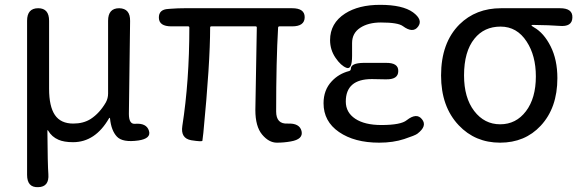

<svg xmlns="http://www.w3.org/2000/svg" viewBox="-20 -577 2403 794"><path d="M138 197Q92 199 92 146V-491Q92 -543 138 -543Q183 -543 183 -491V-210Q183 -137 207 -101.5Q231 -66 283 -66Q325 -66 355 -85Q392 -109 418 -154Q427 -171 427 -190V-491Q427 -543 473 -543Q519 -542 518 -490L513 -106Q513 -63 538 -65Q586 -69 596 -36Q606 -4 552 4Q487 13 463.5 -12Q440 -37 435 -87Q434 -92 431 -88Q374 11 282 11Q245 11 222 1Q194 -11 179 -37Q176 -41 176 -36Q177 105 180 143Q184 196 138 197Z M1182 8Q1154 13 1125 13Q1092 13 1064 -20.5Q1036 -54 1036 -122L1042 -463Q1042 -468 1037 -468H854Q849 -468 849 -463Q849 -317 821 -28Q818 -1 817 5Q816 10 771 3Q726 -5 734 -56Q763 -242 763 -463Q763 -468 758 -468H689Q638 -468 637 -503Q636 -538 676 -540L689 -541Q716 -543 743 -543H1188Q1240 -543 1240 -506Q1240 -468 1188 -468H1136Q1130 -468 1130 -462Q1122 -326 1122 -116Q1122 -63 1170 -66Q1219 -68 1227 -35Q1235 -1 1182 8Z M1548 13Q1446 13 1382 -31Q1318 -75 1318 -150Q1318 -205 1352 -241Q1381 -272 1423 -283Q1431 -285 1431 -293Q1431 -316 1483 -317H1575Q1628 -318 1627 -283Q1627 -247 1574 -249H1570Q1544 -250 1518 -250Q1410 -250 1410 -157Q1410 -112 1449 -86Q1488 -60 1557 -60Q1638 -60 1662 -80Q1703 -112 1725 -84Q1748 -56 1706 -24Q1697 -17 1651.5 -2Q1606 13 1548 13ZM1436 -346Q1436 -288 1413 -296.5Q1390 -305 1367.5 -338Q1345 -371 1345 -411Q1345 -481 1407 -521Q1463 -557 1552 -557Q1645 -557 1688 -526Q1730 -495 1709 -467Q1688 -438 1646 -469Q1626 -484 1555 -484Q1503 -484 1469.5 -462Q1436 -440 1436 -399Z M1877 -59Q1804 -136 1804 -265Q1804 -400 1880 -476Q1948 -543 2052 -543H2296Q2349 -543 2347 -504Q2346 -465 2293 -470Q2255 -473 2183 -474Q2178 -474 2178 -472Q2178 -470 2188 -464Q2229 -441 2257 -385.5Q2285 -330 2285 -254Q2285 -131 2216 -57Q2151 13 2048 13Q1945 13 1877 -59ZM2196 -261Q2196 -347 2158 -405Q2118 -467 2050 -467Q1982 -467 1942 -417Q1899 -364 1899 -265Q1899 -173 1941 -118Q1983 -63 2048.5 -63Q2114 -63 2155 -117Q2196 -171 2196 -261Z"/></svg>

Font: Resource Han Rounded CN
Style: Regular
Weight: 400
Designer: Cyano Hao (round all glyphs); Ryoko NISHIZUKA  (kana, bopomofo & ideographs); Paul D. Hunt (Latin, Greek & Cyrillic); Sa
Foundry: Cyano Hao
Version: 0.990